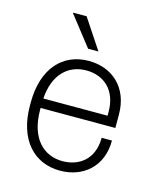

<svg xmlns="http://www.w3.org/2000/svg" viewBox="-109 -804 775 898"><g transform="rotate(15 278.0 -355.0)"><path d="M245 -575H295L199 -720H134V-717L245 -575ZM464 -189H414C414 -84 344 -36 265 -36C173 -36 102 -103 102 -242V-250H464V-314C464 -447 376 -521 264 -521C138 -521 51 -428 51 -263V-248C51 -83 139 10 265 10C375 10 464 -61 464 -189ZM264 -475C346 -475 414 -423 414 -314V-296H103C111 -416 178 -475 264 -475Z"/></g></svg>

Font: ChivoLight
Style: Regular
Weight: 300
Designer: Hector Gatti
Foundry: Omnibus-Type
Version: Version 1.004;PS 001.004;hotconv 1.0.88;makeotf.lib2.5.64775